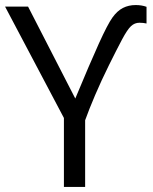

<svg xmlns="http://www.w3.org/2000/svg" viewBox="-20 -740 605 760"><path d="M278 -350Q337 -492 371.5 -568Q406 -644 425 -670.5Q444 -697 466.5 -708.5Q489 -720 517 -720Q541 -720 560 -713V-647Q547 -650 532 -650Q513 -650 498.5 -636.5Q484 -623 463 -583.5Q442 -544 411.5 -482.5Q381 -421 356.5 -363.5Q332 -306 317 -264V0H233V-273L0 -714H91Z"/></svg>

Font: Stephens Clock
Style: Regular
Weight: 400
Designer: Peter Wiegel (catfonts.de) with slight modifications by DT1.org
Version: Version 0.9.1